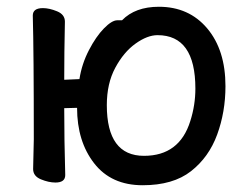

<svg xmlns="http://www.w3.org/2000/svg" viewBox="-20 -518 731 568"><path d="M406 -57Q511 -57 543 -160Q558 -207 558 -256Q558 -414 446 -414Q416 -414 381 -389Q346 -364 321 -317.5Q296 -271 296 -207Q296 -57 406 -57ZM402 30Q309 30 258.5 -35Q208 -100 208 -199L170 -198Q170 -105 173 0Q173 22 144 22Q124 22 101 12.5Q78 3 78 -18L80 -106Q80 -365 77 -472Q77 -494 107 -494Q126 -494 149 -484.5Q172 -475 172 -454Q170 -362 170 -282L215 -284Q222 -329 243 -369.5Q264 -410 287.5 -434Q311 -458 327 -458H341Q380 -498 450 -498Q539 -498 593 -434Q647 -370 647 -263Q647 -187 622.5 -120Q598 -53 545 -11.5Q492 30 402 30Z"/></svg>

Font: LXGW ZhenKai
Style: Regular
Weight: 400
Designer: LXGW / Fontworks Inc.
Foundry: LXGW / Fontworks Inc.
Version: Version 0.800;June 8, 2025